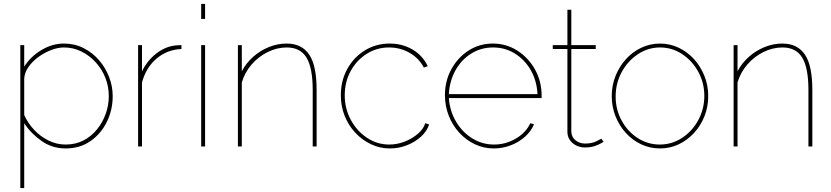

<svg xmlns="http://www.w3.org/2000/svg" viewBox="-20 -750 4257 983"><path d="M316 10Q247 10 192.5 -28.5Q138 -67 104 -119V213H84V-519H104V-409Q137 -461 192.5 -494Q248 -527 307 -527Q362 -527 407.5 -504Q453 -481 486.5 -442.5Q520 -404 538.5 -356Q557 -308 557 -258Q557 -187 527 -126Q497 -65 443 -27.5Q389 10 316 10ZM316 -10Q367 -10 407.5 -31Q448 -52 477 -88Q506 -124 521.5 -168Q537 -212 537 -258Q537 -307 519.5 -351.5Q502 -396 470 -431Q438 -466 396.5 -486.5Q355 -507 307 -507Q277 -507 242.5 -494Q208 -481 177 -458.5Q146 -436 126 -407.5Q106 -379 104 -348V-161Q123 -119 155 -85Q187 -51 228.5 -30.5Q270 -10 316 -10Z M909 -499Q836 -496 782 -450.5Q728 -405 707 -328V0H687V-519H707V-385Q734 -440 779.5 -475.5Q825 -511 876 -517Q886 -518 894.5 -518.5Q903 -519 909 -519Z M1010 0V-519H1030V0ZM1010 -653V-730H1030V-653Z M1601 0H1581V-289Q1581 -402 1549.5 -454.5Q1518 -507 1448 -507Q1398 -507 1350.5 -483.5Q1303 -460 1268 -419.5Q1233 -379 1218 -328V0H1198V-519H1218V-385Q1240 -427 1276 -459Q1312 -491 1356.5 -509Q1401 -527 1447 -527Q1487 -527 1516 -512.5Q1545 -498 1564 -469Q1583 -440 1592 -395Q1601 -350 1601 -289Z M1976 10Q1925 10 1879.5 -11.5Q1834 -33 1799 -70.5Q1764 -108 1744.5 -157Q1725 -206 1725 -262Q1725 -337 1758 -397Q1791 -457 1848 -492Q1905 -527 1975 -527Q2040 -527 2092 -496.5Q2144 -466 2170 -411L2150 -404Q2125 -452 2077 -479.5Q2029 -507 1972 -507Q1909 -507 1857.5 -474.5Q1806 -442 1775.5 -386.5Q1745 -331 1745 -262Q1745 -194 1776 -136.5Q1807 -79 1859 -44.5Q1911 -10 1973 -10Q2014 -10 2053 -25.5Q2092 -41 2120.5 -66Q2149 -91 2157 -119L2177 -113Q2166 -78 2135 -50Q2104 -22 2062.5 -6Q2021 10 1976 10Z M2508 10Q2457 10 2411.5 -11.5Q2366 -33 2331.5 -70.5Q2297 -108 2277.5 -157.5Q2258 -207 2258 -263Q2258 -336 2291 -396Q2324 -456 2379.5 -491.5Q2435 -527 2503 -527Q2572 -527 2628.5 -491Q2685 -455 2719 -394.5Q2753 -334 2753 -259Q2753 -256 2753 -253.5Q2753 -251 2753 -248H2278Q2283 -181 2315 -127Q2347 -73 2398 -41.5Q2449 -10 2509 -10Q2569 -10 2621 -40.5Q2673 -71 2695 -119L2714 -114Q2700 -79 2668.5 -50.5Q2637 -22 2595 -6Q2553 10 2508 10ZM2278 -268H2732Q2728 -338 2697 -391.5Q2666 -445 2616 -476Q2566 -507 2504 -507Q2443 -507 2393 -476Q2343 -445 2312.5 -391Q2282 -337 2278 -268Z M3070 -24Q3070 -24 3057.5 -16.5Q3045 -9 3024 -2Q3003 5 2975 5Q2951 5 2930.5 -5Q2910 -15 2897.5 -33Q2885 -51 2885 -75V-499H2810V-519H2885V-700H2905V-519H3030V-499H2905V-75Q2907 -46 2928 -30.5Q2949 -15 2975 -15Q3010 -15 3034 -27Q3058 -39 3059 -40Z M3359 10Q3308 10 3263 -11Q3218 -32 3184 -69.5Q3150 -107 3131 -155.5Q3112 -204 3112 -258Q3112 -313 3131.5 -361.5Q3151 -410 3185 -447.5Q3219 -485 3264 -506Q3309 -527 3359 -527Q3409 -527 3454 -506Q3499 -485 3533 -447.5Q3567 -410 3586.5 -361.5Q3606 -313 3606 -258Q3606 -204 3587 -155.5Q3568 -107 3533.5 -69.5Q3499 -32 3454.5 -11Q3410 10 3359 10ZM3132 -256Q3132 -189 3162.5 -133Q3193 -77 3244.5 -43.5Q3296 -10 3358 -10Q3420 -10 3472 -44Q3524 -78 3555 -135Q3586 -192 3586 -259Q3586 -326 3555 -382.5Q3524 -439 3472.5 -473Q3421 -507 3359 -507Q3298 -507 3246 -472.5Q3194 -438 3163 -381Q3132 -324 3132 -256Z M4139 0H4119V-289Q4119 -402 4087.5 -454.5Q4056 -507 3986 -507Q3936 -507 3888.5 -483.5Q3841 -460 3806 -419.5Q3771 -379 3756 -328V0H3736V-519H3756V-385Q3778 -427 3814 -459Q3850 -491 3894.5 -509Q3939 -527 3985 -527Q4025 -527 4054 -512.5Q4083 -498 4102 -469Q4121 -440 4130 -395Q4139 -350 4139 -289Z"/></svg>

Font: Raleway Thin Thin
Style: Regular
Weight: 250
Version: Version 4.026